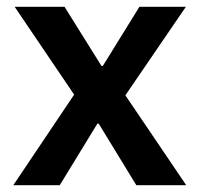

<svg xmlns="http://www.w3.org/2000/svg" viewBox="-20 -542 584 562"><path d="M19 0 197 -265 23 -522H169L277 -349H281L388 -522H524L347 -263L525 0H379L269 -180H265L155 0Z"/></svg>

Font: IBM Plex Sans Thai SemiBold
Style: Regular
Weight: 600
Designer: Mike Abbink, Paul van der Laan, Pieter van Rosmalen, Ben Mitchell, Mark Frömberg
Foundry: Bold Monday
Version: Version 1.1